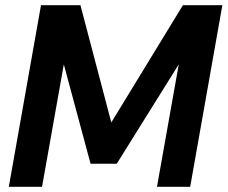

<svg xmlns="http://www.w3.org/2000/svg" viewBox="-20 -720 877 740"><path d="M14 0 138 -700H290L409 -248L685 -700H837L713 0H585L669 -472L430 -89H329L226 -472L142 0Z"/></svg>

Font: Rethink Sans
Style: Bold Italic
Weight: 700
Italic angle: -10°
Designer: The Rethink Sans project authors (Hans Thiessen). DM Sans designed by Colophon Foundry.
Foundry: Rethink Communications LLC
Version: Version 1.001